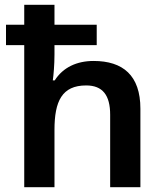

<svg xmlns="http://www.w3.org/2000/svg" viewBox="-20 -780 682 800"><path d="M207 -760H81V-677H5V-592H81V0H207V-239C207 -358 238 -424 339 -424C408 -424 439 -383 439 -302V0H565V-327C565 -466 492 -526 370 -526C301 -526 243 -500 208 -445H200C203 -465 207 -510 207 -553V-592H383V-677H207Z"/></svg>

Font: Noto Sans Ol Chiki SemiBold
Style: Regular
Weight: 600
Designer: Monotype Design Team, Lewis McGuffie
Foundry: Monotype Imaging Inc.
Version: Version 2.003